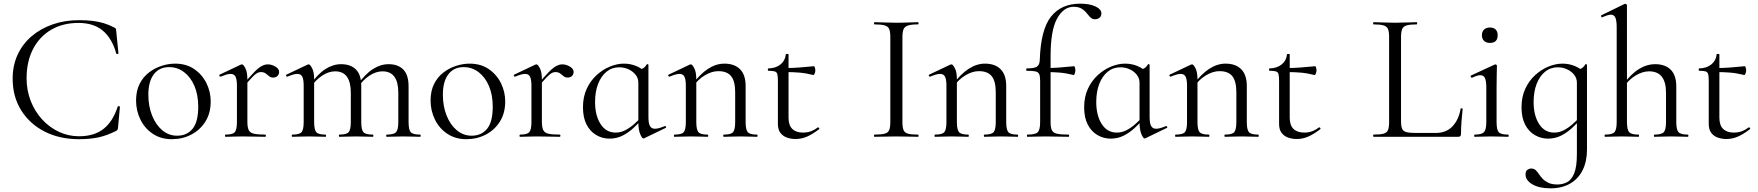

<svg xmlns="http://www.w3.org/2000/svg" viewBox="-20 -746 9584 1047"><path d="M411 -636Q453 -636 485.5 -632Q518 -628 546 -619.5Q574 -611 603 -596Q610 -592 611.5 -589.5Q613 -587 614 -574L626 -455Q626 -453 621 -451.5Q616 -450 614 -454Q591 -537 540.5 -579Q490 -621 408 -621Q323 -621 259.5 -584Q196 -547 160.5 -479Q125 -411 125 -319Q125 -253 147.5 -195.5Q170 -138 210 -94.5Q250 -51 301.5 -27Q353 -3 411 -3Q494 -3 545 -43.5Q596 -84 622 -165Q623 -168 628.5 -167Q634 -166 634 -164L624 -54Q623 -42 621 -39Q619 -36 613 -32Q561 -6 515 3.5Q469 13 411 13Q305 13 223.5 -28.5Q142 -70 95.5 -144.5Q49 -219 49 -317Q49 -389 76 -447.5Q103 -506 152 -548Q201 -590 267 -613Q333 -636 411 -636Z M917 13Q858 13 814 -16Q770 -45 746 -93.5Q722 -142 722 -198Q722 -250 741 -288Q760 -326 792 -350.5Q824 -375 861.5 -387Q899 -399 935 -399Q996 -399 1039.5 -369Q1083 -339 1106 -292Q1129 -245 1129 -193Q1129 -129 1100 -83Q1071 -37 1023 -12Q975 13 917 13ZM946 -6Q999 -6 1030 -43.5Q1061 -81 1061 -165Q1061 -228 1040.5 -276.5Q1020 -325 984 -352.5Q948 -380 902 -380Q849 -380 819 -341Q789 -302 789 -229Q789 -168 809 -117Q829 -66 864.5 -36Q900 -6 946 -6Z M1308 -271 1304 -282Q1341 -327 1365 -351.5Q1389 -376 1406.5 -385.5Q1424 -395 1440 -395Q1461 -395 1481.5 -383Q1502 -371 1502 -354Q1502 -341 1493.5 -332Q1485 -323 1469 -323Q1456 -323 1447 -331Q1438 -339 1428 -346Q1418 -353 1402 -353Q1393 -353 1383 -348Q1373 -343 1356 -325.5Q1339 -308 1308 -271ZM1210 0Q1207 0 1207 -6Q1207 -12 1210 -12Q1249 -12 1260.5 -25.5Q1272 -39 1272 -81V-279Q1272 -312 1264.5 -327.5Q1257 -343 1237 -343Q1227 -343 1213.5 -339Q1200 -335 1183 -328Q1179 -327 1176.5 -332Q1174 -337 1178 -339L1294 -394Q1297 -395 1300 -395Q1307 -395 1318 -374Q1329 -353 1329 -313V-81Q1329 -53 1336 -37.5Q1343 -22 1364 -17Q1385 -12 1426 -12Q1430 -12 1430 -6Q1430 0 1426 0Q1402 0 1369.5 -1Q1337 -2 1301 -2Q1275 -2 1251 -1Q1227 0 1210 0Z M2089 0Q2086 0 2086 -6Q2086 -12 2089 -12Q2128 -12 2140 -25.5Q2152 -39 2152 -81V-240Q2152 -357 2066 -357Q2030 -357 1994.5 -333.5Q1959 -310 1932 -270L1928 -282Q1971 -342 2013 -369Q2055 -396 2099 -396Q2151 -396 2179.5 -366.5Q2208 -337 2208 -275V-81Q2208 -39 2219.5 -25.5Q2231 -12 2271 -12Q2274 -12 2274 -6Q2274 0 2271 0Q2254 0 2230 -1Q2206 -2 2180 -2Q2154 -2 2130.5 -1Q2107 0 2089 0ZM1831 0Q1828 0 1828 -6Q1828 -12 1831 -12Q1870 -12 1881.5 -25.5Q1893 -39 1893 -81V-240Q1893 -357 1808 -357Q1772 -357 1736.5 -333.5Q1701 -310 1674 -270L1670 -282Q1712 -342 1754 -369Q1796 -396 1840 -396Q1892 -396 1921 -367Q1950 -338 1950 -277V-81Q1950 -39 1961.5 -25.5Q1973 -12 2013 -12Q2016 -12 2016 -6Q2016 0 2013 0Q1995 0 1971.5 -1Q1948 -2 1922 -2Q1896 -2 1872 -1Q1848 0 1831 0ZM1574 0Q1571 0 1571 -6Q1571 -12 1574 -12Q1613 -12 1624.5 -25.5Q1636 -39 1636 -81V-279Q1636 -312 1628.5 -327.5Q1621 -343 1601 -343Q1591 -343 1577.5 -339Q1564 -335 1547 -328Q1543 -327 1540.5 -332Q1538 -337 1542 -339L1658 -394Q1661 -395 1664 -395Q1671 -395 1682 -374Q1693 -353 1693 -313V-81Q1693 -39 1704.5 -25.5Q1716 -12 1755 -12Q1758 -12 1758 -6Q1758 0 1755 0Q1738 0 1714.5 -1Q1691 -2 1665 -2Q1639 -2 1615 -1Q1591 0 1574 0Z M2523 13Q2464 13 2420 -16Q2376 -45 2352 -93.5Q2328 -142 2328 -198Q2328 -250 2347 -288Q2366 -326 2398 -350.5Q2430 -375 2467.5 -387Q2505 -399 2541 -399Q2602 -399 2645.5 -369Q2689 -339 2712 -292Q2735 -245 2735 -193Q2735 -129 2706 -83Q2677 -37 2629 -12Q2581 13 2523 13ZM2552 -6Q2605 -6 2636 -43.5Q2667 -81 2667 -165Q2667 -228 2646.5 -276.5Q2626 -325 2590 -352.5Q2554 -380 2508 -380Q2455 -380 2425 -341Q2395 -302 2395 -229Q2395 -168 2415 -117Q2435 -66 2470.5 -36Q2506 -6 2552 -6Z M2914 -271 2910 -282Q2947 -327 2971 -351.5Q2995 -376 3012.5 -385.5Q3030 -395 3046 -395Q3067 -395 3087.5 -383Q3108 -371 3108 -354Q3108 -341 3099.5 -332Q3091 -323 3075 -323Q3062 -323 3053 -331Q3044 -339 3034 -346Q3024 -353 3008 -353Q2999 -353 2989 -348Q2979 -343 2962 -325.5Q2945 -308 2914 -271ZM2816 0Q2813 0 2813 -6Q2813 -12 2816 -12Q2855 -12 2866.5 -25.5Q2878 -39 2878 -81V-279Q2878 -312 2870.5 -327.5Q2863 -343 2843 -343Q2833 -343 2819.5 -339Q2806 -335 2789 -328Q2785 -327 2782.5 -332Q2780 -337 2784 -339L2900 -394Q2903 -395 2906 -395Q2913 -395 2924 -374Q2935 -353 2935 -313V-81Q2935 -53 2942 -37.5Q2949 -22 2970 -17Q2991 -12 3032 -12Q3036 -12 3036 -6Q3036 0 3032 0Q3008 0 2975.5 -1Q2943 -2 2907 -2Q2881 -2 2857 -1Q2833 0 2816 0Z M3303 10Q3265 10 3231.5 -9.5Q3198 -29 3178.5 -67Q3159 -105 3159 -161Q3159 -218 3179.5 -262Q3200 -306 3233.5 -336.5Q3267 -367 3306 -383Q3345 -399 3382 -399Q3418 -399 3449.5 -386Q3481 -373 3501 -350L3461 -294Q3461 -320 3445.5 -339Q3430 -358 3406.5 -368.5Q3383 -379 3357 -379Q3317 -379 3287.5 -355Q3258 -331 3241.5 -288.5Q3225 -246 3225 -190Q3225 -116 3255 -69.5Q3285 -23 3337 -23Q3365 -23 3390 -36Q3415 -49 3437 -68.5Q3459 -88 3477 -107L3485 -100Q3463 -75 3436 -49.5Q3409 -24 3376 -7Q3343 10 3303 10ZM3488 9Q3481 9 3471 -15Q3461 -39 3461 -80V-361Q3477 -368 3487.5 -374Q3498 -380 3507 -395Q3508 -397 3512 -396Q3516 -395 3516 -392V-107Q3516 -73 3524.5 -58.5Q3533 -44 3551 -44Q3562 -44 3574.5 -47.5Q3587 -51 3604 -58Q3609 -60 3611.5 -55Q3614 -50 3609 -48L3493 8Q3491 9 3488 9Z M3927 0Q3924 0 3924 -6Q3924 -12 3927 -12Q3966 -12 3977.5 -25.5Q3989 -39 3989 -81V-243Q3989 -303 3967 -330.5Q3945 -358 3897 -358Q3861 -358 3823 -335Q3785 -312 3758 -272L3754 -284Q3798 -343 3841.5 -371Q3885 -399 3930 -399Q3985 -399 4015.5 -368.5Q4046 -338 4046 -277V-81Q4046 -39 4057.5 -25.5Q4069 -12 4108 -12Q4111 -12 4111 -6Q4111 0 4108 0Q4091 0 4067.5 -1Q4044 -2 4018 -2Q3992 -2 3968 -1Q3944 0 3927 0ZM3658 0Q3655 0 3655 -6Q3655 -12 3658 -12Q3697 -12 3708.5 -25.5Q3720 -39 3720 -81V-279Q3720 -312 3712.5 -327.5Q3705 -343 3685 -343Q3675 -343 3661.5 -339Q3648 -335 3631 -328Q3627 -327 3624.5 -332Q3622 -337 3626 -339L3742 -394Q3745 -395 3748 -395Q3755 -395 3766 -374Q3777 -353 3777 -313V-81Q3777 -39 3788.5 -25.5Q3800 -12 3839 -12Q3842 -12 3842 -6Q3842 0 3839 0Q3822 0 3798.5 -1Q3775 -2 3749 -2Q3723 -2 3699 -1Q3675 0 3658 0Z M4318 12Q4294 12 4272 4.5Q4250 -3 4236 -21Q4222 -39 4222 -70V-305Q4222 -329 4219 -341Q4216 -353 4205 -356.5Q4194 -360 4171 -360Q4167 -360 4167 -366.5Q4167 -373 4171 -373Q4211 -374 4236.5 -395Q4262 -416 4265 -449Q4265 -452 4272.5 -452Q4280 -452 4280 -449V-104Q4280 -63 4300.5 -43Q4321 -23 4359 -23Q4385 -23 4405.5 -31.5Q4426 -40 4439 -51Q4443 -53 4446.5 -48.5Q4450 -44 4446 -41Q4409 -13 4379.5 -0.5Q4350 12 4318 12ZM4415 -337Q4376 -347 4340 -350Q4304 -353 4263 -353V-375Q4303 -375 4340 -378Q4377 -381 4419 -385Q4421 -385 4423.5 -378Q4426 -371 4426 -361Q4426 -354 4422.5 -345Q4419 -336 4415 -337Z M4901 -81Q4901 -52 4907 -37Q4913 -22 4931.5 -17Q4950 -12 4986 -12Q4989 -12 4989 -6Q4989 0 4986 0Q4962 0 4932.5 -1Q4903 -2 4867 -2Q4834 -2 4803.5 -1Q4773 0 4749 0Q4746 0 4746 -6Q4746 -12 4749 -12Q4785 -12 4804 -17Q4823 -22 4829 -37Q4835 -52 4835 -81V-544Q4835 -573 4829 -587.5Q4823 -602 4804 -607.5Q4785 -613 4749 -613Q4746 -613 4746 -619Q4746 -625 4749 -625Q4773 -625 4803.5 -623.5Q4834 -622 4867 -622Q4903 -622 4933 -623.5Q4963 -625 4986 -625Q4989 -625 4989 -619Q4989 -613 4986 -613Q4950 -613 4931.5 -607Q4913 -601 4907 -586Q4901 -571 4901 -542Z M5348 0Q5345 0 5345 -6Q5345 -12 5348 -12Q5387 -12 5398.5 -25.5Q5410 -39 5410 -81V-243Q5410 -303 5388 -330.5Q5366 -358 5318 -358Q5282 -358 5244 -335Q5206 -312 5179 -272L5175 -284Q5219 -343 5262.5 -371Q5306 -399 5351 -399Q5406 -399 5436.5 -368.5Q5467 -338 5467 -277V-81Q5467 -39 5478.5 -25.5Q5490 -12 5529 -12Q5532 -12 5532 -6Q5532 0 5529 0Q5512 0 5488.5 -1Q5465 -2 5439 -2Q5413 -2 5389 -1Q5365 0 5348 0ZM5079 0Q5076 0 5076 -6Q5076 -12 5079 -12Q5118 -12 5129.5 -25.5Q5141 -39 5141 -81V-279Q5141 -312 5133.5 -327.5Q5126 -343 5106 -343Q5096 -343 5082.5 -339Q5069 -335 5052 -328Q5048 -327 5045.5 -332Q5043 -337 5047 -339L5163 -394Q5166 -395 5169 -395Q5176 -395 5187 -374Q5198 -353 5198 -313V-81Q5198 -39 5209.5 -25.5Q5221 -12 5260 -12Q5263 -12 5263 -6Q5263 0 5260 0Q5243 0 5219.5 -1Q5196 -2 5170 -2Q5144 -2 5120 -1Q5096 0 5079 0Z M5583 0Q5580 0 5580 -6Q5580 -12 5583 -12Q5626 -12 5639 -25Q5652 -38 5652 -81V-306Q5652 -330 5647 -341.5Q5642 -353 5627 -356.5Q5612 -360 5579 -360Q5576 -360 5576 -366.5Q5576 -373 5579 -373Q5621 -373 5635 -383Q5649 -393 5650 -418Q5655 -584 5711 -655Q5767 -726 5870 -726Q5923 -726 5954.5 -710.5Q5986 -695 5986 -673Q5986 -657 5975.5 -649Q5965 -641 5951 -641Q5939 -641 5930.5 -647.5Q5922 -654 5912 -667Q5897 -687 5879.5 -698Q5862 -709 5835 -709Q5780 -709 5744.5 -645Q5709 -581 5709 -439V-81Q5709 -52 5715.5 -37Q5722 -22 5743 -17Q5764 -12 5807 -12Q5810 -12 5810 -6Q5810 0 5807 0Q5774 0 5743 -1Q5712 -2 5679 -2Q5653 -2 5627.5 -1Q5602 0 5583 0ZM5834 -337Q5795 -347 5759.5 -350Q5724 -353 5684 -353V-375Q5723 -375 5759.5 -378Q5796 -381 5837 -385Q5840 -385 5842 -378Q5844 -371 5844 -361Q5844 -354 5841 -345Q5838 -336 5834 -337Z M6036 10Q5998 10 5964.5 -9.5Q5931 -29 5911.5 -67Q5892 -105 5892 -161Q5892 -218 5912.5 -262Q5933 -306 5966.5 -336.5Q6000 -367 6039 -383Q6078 -399 6115 -399Q6151 -399 6182.5 -386Q6214 -373 6234 -350L6194 -294Q6194 -320 6178.5 -339Q6163 -358 6139.5 -368.5Q6116 -379 6090 -379Q6050 -379 6020.5 -355Q5991 -331 5974.5 -288.5Q5958 -246 5958 -190Q5958 -116 5988 -69.5Q6018 -23 6070 -23Q6098 -23 6123 -36Q6148 -49 6170 -68.5Q6192 -88 6210 -107L6218 -100Q6196 -75 6169 -49.5Q6142 -24 6109 -7Q6076 10 6036 10ZM6221 9Q6214 9 6204 -15Q6194 -39 6194 -80V-361Q6210 -368 6220.5 -374Q6231 -380 6240 -395Q6241 -397 6245 -396Q6249 -395 6249 -392V-107Q6249 -73 6257.5 -58.5Q6266 -44 6284 -44Q6295 -44 6307.5 -47.5Q6320 -51 6337 -58Q6342 -60 6344.5 -55Q6347 -50 6342 -48L6226 8Q6224 9 6221 9Z M6660 0Q6657 0 6657 -6Q6657 -12 6660 -12Q6699 -12 6710.5 -25.5Q6722 -39 6722 -81V-243Q6722 -303 6700 -330.5Q6678 -358 6630 -358Q6594 -358 6556 -335Q6518 -312 6491 -272L6487 -284Q6531 -343 6574.5 -371Q6618 -399 6663 -399Q6718 -399 6748.5 -368.5Q6779 -338 6779 -277V-81Q6779 -39 6790.5 -25.5Q6802 -12 6841 -12Q6844 -12 6844 -6Q6844 0 6841 0Q6824 0 6800.5 -1Q6777 -2 6751 -2Q6725 -2 6701 -1Q6677 0 6660 0ZM6391 0Q6388 0 6388 -6Q6388 -12 6391 -12Q6430 -12 6441.5 -25.5Q6453 -39 6453 -81V-279Q6453 -312 6445.5 -327.5Q6438 -343 6418 -343Q6408 -343 6394.5 -339Q6381 -335 6364 -328Q6360 -327 6357.5 -332Q6355 -337 6359 -339L6475 -394Q6478 -395 6481 -395Q6488 -395 6499 -374Q6510 -353 6510 -313V-81Q6510 -39 6521.5 -25.5Q6533 -12 6572 -12Q6575 -12 6575 -6Q6575 0 6572 0Q6555 0 6531.5 -1Q6508 -2 6482 -2Q6456 -2 6432 -1Q6408 0 6391 0Z M7051 12Q7027 12 7005 4.5Q6983 -3 6969 -21Q6955 -39 6955 -70V-305Q6955 -329 6952 -341Q6949 -353 6938 -356.5Q6927 -360 6904 -360Q6900 -360 6900 -366.5Q6900 -373 6904 -373Q6944 -374 6969.5 -395Q6995 -416 6998 -449Q6998 -452 7005.5 -452Q7013 -452 7013 -449V-104Q7013 -63 7033.5 -43Q7054 -23 7092 -23Q7118 -23 7138.5 -31.5Q7159 -40 7172 -51Q7176 -53 7179.5 -48.5Q7183 -44 7179 -41Q7142 -13 7112.5 -0.5Q7083 12 7051 12ZM7148 -337Q7109 -347 7073 -350Q7037 -353 6996 -353V-375Q7036 -375 7073 -378Q7110 -381 7152 -385Q7154 -385 7156.5 -378Q7159 -371 7159 -361Q7159 -354 7155.5 -345Q7152 -336 7148 -337Z M7620 -543V-85Q7620 -58 7626 -44Q7632 -30 7649.5 -25.5Q7667 -21 7700 -21H7809Q7867 -21 7901 -57.5Q7935 -94 7945 -153Q7945 -156 7950.5 -155.5Q7956 -155 7956 -152Q7953 -125 7950 -86.5Q7947 -48 7947 -15Q7947 0 7932 0H7470Q7468 0 7468 -6Q7468 -12 7470 -12Q7506 -12 7524.5 -17Q7543 -22 7549 -37Q7555 -52 7555 -81V-544Q7555 -573 7549 -587.5Q7543 -602 7524.5 -607.5Q7506 -613 7470 -613Q7468 -613 7468 -619Q7468 -625 7470 -625Q7494 -625 7524 -623.5Q7554 -622 7587 -622Q7622 -622 7652 -623.5Q7682 -625 7705 -625Q7708 -625 7708 -619Q7708 -613 7705 -613Q7669 -613 7650.5 -607.5Q7632 -602 7626 -587Q7620 -572 7620 -543Z M8021 0Q8019 0 8019 -6Q8019 -12 8021 -12Q8060 -12 8072.5 -25.5Q8085 -39 8085 -81V-268Q8085 -303 8078 -319.5Q8071 -336 8052 -336Q8044 -336 8033 -332.5Q8022 -329 8007 -322Q8003 -321 8000.5 -326.5Q7998 -332 8001 -334L8131 -394Q8134 -395 8135 -395Q8137 -395 8140 -392.5Q8143 -390 8143 -387Q8143 -379 8142 -348Q8141 -317 8141 -269V-81Q8141 -39 8152.5 -25.5Q8164 -12 8204 -12Q8207 -12 8207 -6Q8207 0 8204 0Q8186 0 8162.5 -1Q8139 -2 8113 -2Q8087 -2 8063.5 -1Q8040 0 8021 0ZM8105 -512Q8085 -512 8073 -523Q8061 -534 8061 -554Q8061 -574 8073 -585Q8085 -596 8105 -596Q8125 -596 8136 -585Q8147 -574 8147 -554Q8147 -512 8105 -512Z M8435 281Q8373 281 8336 259Q8299 237 8299 206Q8299 187 8309 180Q8319 173 8329 173Q8345 173 8354.5 182Q8364 191 8372.5 204Q8381 217 8393 229.5Q8405 242 8424 251Q8443 260 8473 260Q8500 260 8524.5 248Q8549 236 8564 200Q8579 164 8579 94V-361Q8595 -368 8605.5 -374Q8616 -380 8625 -395Q8626 -397 8630 -396Q8634 -395 8634 -392V70Q8634 133 8611 180.5Q8588 228 8543 254.5Q8498 281 8435 281ZM8421 10Q8383 10 8349.5 -9.5Q8316 -29 8296.5 -67Q8277 -105 8277 -161Q8277 -218 8297.5 -262Q8318 -306 8351.5 -336.5Q8385 -367 8424 -383Q8463 -399 8500 -399Q8536 -399 8567.5 -386Q8599 -373 8619 -350L8579 -294Q8579 -320 8563.5 -339Q8548 -358 8524.5 -368.5Q8501 -379 8475 -379Q8435 -379 8405.5 -355Q8376 -331 8359.5 -288.5Q8343 -246 8343 -190Q8343 -116 8373 -69.5Q8403 -23 8455 -23Q8483 -23 8508 -36Q8533 -49 8555 -68.5Q8577 -88 8595 -107L8603 -100Q8581 -75 8554 -49.5Q8527 -24 8494 -7Q8461 10 8421 10Z M8733 0Q8730 0 8730 -6Q8730 -12 8733 -12Q8772 -12 8784 -25.5Q8796 -39 8796 -81V-598Q8796 -633 8789 -649.5Q8782 -666 8764 -666Q8749 -666 8718 -652Q8714 -650 8711.5 -655.5Q8709 -661 8713 -663L8840 -725Q8842 -725 8842 -725Q8842 -725 8843 -725Q8846 -725 8849 -722.5Q8852 -720 8852 -717V-81Q8852 -39 8864 -25.5Q8876 -12 8915 -12Q8918 -12 8918 -6Q8918 0 8915 0Q8897 0 8874 -1Q8851 -2 8824 -2Q8798 -2 8774 -1Q8750 0 8733 0ZM9002 0Q8999 0 8999 -6Q8999 -12 9002 -12Q9041 -12 9053 -25.5Q9065 -39 9065 -81V-240Q9065 -357 8973 -357Q8936 -357 8898 -333.5Q8860 -310 8833 -270L8829 -282Q8873 -342 8916.5 -369Q8960 -396 9006 -396Q9061 -396 9091 -365.5Q9121 -335 9121 -275V-81Q9121 -39 9133 -25.5Q9145 -12 9184 -12Q9187 -12 9187 -6Q9187 0 9184 0Q9166 0 9143 -1Q9120 -2 9093 -2Q9067 -2 9043 -1Q9019 0 9002 0Z M9394 12Q9370 12 9348 4.5Q9326 -3 9312 -21Q9298 -39 9298 -70V-305Q9298 -329 9295 -341Q9292 -353 9281 -356.5Q9270 -360 9247 -360Q9243 -360 9243 -366.5Q9243 -373 9247 -373Q9287 -374 9312.5 -395Q9338 -416 9341 -449Q9341 -452 9348.5 -452Q9356 -452 9356 -449V-104Q9356 -63 9376.5 -43Q9397 -23 9435 -23Q9461 -23 9481.5 -31.5Q9502 -40 9515 -51Q9519 -53 9522.5 -48.5Q9526 -44 9522 -41Q9485 -13 9455.5 -0.5Q9426 12 9394 12ZM9491 -337Q9452 -347 9416 -350Q9380 -353 9339 -353V-375Q9379 -375 9416 -378Q9453 -381 9495 -385Q9497 -385 9499.5 -378Q9502 -371 9502 -361Q9502 -354 9498.5 -345Q9495 -336 9491 -337Z"/></svg>

Font: Cormorant Infant Light
Style: Regular
Weight: 400
Version: Version 4.001